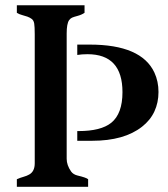

<svg xmlns="http://www.w3.org/2000/svg" viewBox="-20 -714 641 734"><path d="M234.9 -106.9Q234.9 -82.5 252 -58.1Q260.3 -46.9 276.4 -43Q309.6 -35.2 316.9 -28.8V0H44.4V-28.8Q57.6 -34.7 70.1 -38.1Q82.5 -41.5 91.8 -46.9Q112.8 -58.6 112.8 -89.8V-583Q112.8 -611.8 110.8 -623.8Q108.9 -635.7 101.6 -641.4Q94.2 -647 84.7 -650.4Q75.2 -653.8 64.5 -656.5Q53.7 -659.2 44.4 -665V-693.8H303.2V-665Q291.5 -657.2 276.6 -653.3Q261.7 -649.4 255.4 -646.5Q249 -643.6 244.1 -636.7Q234.9 -623.5 234.9 -585.9ZM314.5 -506.8Q293 -506.8 275.4 -503.9V-543.5H323.2Q520.5 -543.5 570.3 -436.5Q585.9 -402.8 585.9 -362.3Q585.9 -321.8 570.3 -288.1Q554.7 -254.4 522.9 -229.5Q454.6 -175.8 332 -175.8H275.4V-212.9H280.3Q365.7 -212.9 405.3 -244.6Q448.2 -279.3 448.2 -361.8Q448.2 -506.8 314.5 -506.8Z"/></svg>

Font: Stardos Stencil
Style: Regular
Weight: 400
Version: Version 1.000